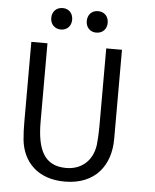

<svg xmlns="http://www.w3.org/2000/svg" viewBox="-59 -931 803 996"><g transform="rotate(5 342.0 -433.0)"><path d="M466 -825C466 -859 443 -881 411 -881C380 -881 357 -859 357 -825C357 -791 380 -769 411 -769C443 -769 466 -791 466 -825ZM281 -825C281 -859 258 -881 227 -881C196 -881 172 -859 172 -825C172 -791 196 -769 227 -769C258 -769 281 -791 281 -825ZM552 -227V-692H470V-285C470 -249 468 -218 465 -189C453 -102 392 -56 317 -56C203 -56 164 -137 164 -285V-692H80V-275C80 -244 81 -212 84 -182C96 -69 174 15 315 15C475 15 552 -91 552 -227Z"/></g></svg>

Font: Repo
Style: Regular
Weight: 400
Designer: Stefan Peev
Foundry: Context Ltd
Version: Version 0.000